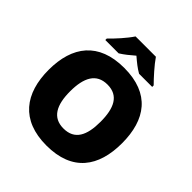

<svg xmlns="http://www.w3.org/2000/svg" viewBox="-243 -1100 1283 1283"><g transform="rotate(45 398.5 -458.5)"><path d="M496 -927H304C274 -881 216 -817 178 -781V-767H304C339 -789 364 -810 399 -840C434 -810 462 -787 497 -767H621V-781C587 -815 527 -881 496 -927ZM745 -358C745 -580 643 -725 399 -725C158 -725 51 -581 51 -359C51 -136 158 10 398 10C643 10 745 -137 745 -358ZM254 -358C254 -487 294 -567 399 -567C504 -567 542 -487 542 -358C542 -229 504 -151 398 -151C295 -151 254 -229 254 -358Z"/></g></svg>

Font: Noto Sans Lao UI Blk
Style: Regular
Weight: 900
Designer: Monotype Design Team
Foundry: Monotype Imaging Inc.
Version: Version 2.000